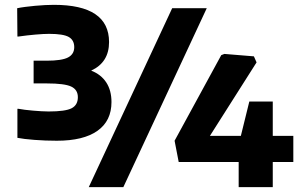

<svg xmlns="http://www.w3.org/2000/svg" viewBox="-20 -774 1260 794"><path d="M215 -192Q168 -192 122.5 -195.5Q77 -199 52 -204V-324H57Q67 -322 83 -320Q99 -318 116.5 -316.5Q134 -315 151 -314Q168 -313 181 -313Q251 -313 276.5 -326.5Q302 -340 302 -372Q302 -403 274.5 -416Q247 -429 174 -429H119V-523H173Q236 -523 261.5 -536.5Q287 -550 287 -579Q287 -608 264.5 -621Q242 -634 183 -634Q161 -634 126.5 -631Q92 -628 57 -623H52L51 -740Q65 -743 84.5 -745.5Q104 -748 125 -750Q146 -752 166.5 -753Q187 -754 203 -754Q431 -754 431 -600Q431 -516 357 -482Q398 -466 419.5 -433Q441 -400 441 -352Q441 -274 383 -233Q325 -192 215 -192ZM967 -104H719L702 -192L895 -546L908 -551L1030 -541L1041 -516L848 -212H976L1011 -354H1108V-212H1193V-104H1108V0H967ZM692 -740H835L490 0H347Z"/></svg>

Font: Encode Sans Normal
Style: Bold
Weight: 700
Designer: Pablo Impallari, Andres Torresi
Foundry: Pablo Impallari, Andres Torresi
Version: Version 1.000; ttfautohint (v1.00) -l 8 -r 50 -G 200 -x 14 -